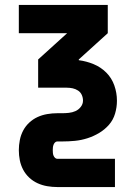

<svg xmlns="http://www.w3.org/2000/svg" viewBox="-20 -540 540 775"><path d="M211 215Q191 215 170.5 211.5Q150 208 131.5 199.5Q113 191 98 177Q83 163 73.5 145Q64 127 60 107Q56 87 56 66Q56 46 60 25.5Q64 5 73.5 -13Q83 -31 98 -45Q113 -59 131.5 -67.5Q150 -76 170.5 -79.5Q191 -83 211 -83H231Q244 -83 258 -84.5Q272 -86 284.5 -91.5Q297 -97 306 -108.5Q315 -120 315 -134Q315 -134 315 -134Q315 -134 315 -134Q315 -146 310 -157Q305 -168 295 -174.5Q285 -181 273.5 -183.5Q262 -186 250 -186H134V-300L251 -406H56V-520H415V-406L298 -300V-297Q329 -293 358 -281Q387 -269 409 -247Q431 -225 441.5 -195Q452 -165 452 -134H384H452V-133Q452 -107 444.5 -81.5Q437 -56 420 -36.5Q403 -17 380.5 -3.5Q358 10 333 18Q308 26 282.5 28.5Q257 31 231 31H211Q206 31 202 35Q198 39 196 44.5Q194 50 193.5 55.5Q193 61 193 66Q193 72 193.5 77.5Q194 83 196 88Q198 93 202 97Q206 101 211 101H444V215Z"/></svg>

Font: Iosevka SS04 Heavy
Style: Regular
Weight: 900
Monospace: yes
Designer: Belleve Invis
Foundry: Belleve Invis
Version: Version 19.0.0; ttfautohint (v1.8.4)